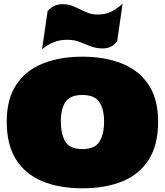

<svg xmlns="http://www.w3.org/2000/svg" viewBox="-20 -1014 894 1043"><path d="M427.2 8.8Q302.2 8.8 210 -29.3Q117.7 -67.4 67.1 -147.5Q16.6 -227.5 16.6 -353Q16.6 -476.1 68.4 -554Q120.1 -631.8 212.6 -668.9Q305.2 -706.1 427.2 -706.1Q549.3 -706.1 642.1 -668.9Q734.9 -631.8 786.9 -554Q838.9 -476.1 838.9 -353Q838.9 -227.5 788.6 -147.5Q738.3 -67.4 646 -29.3Q553.7 8.8 427.2 8.8ZM427.2 -204.1Q495.6 -204.1 520.5 -245.1Q545.4 -286.1 545.4 -353Q545.4 -419.9 520.3 -459Q495.1 -498 427.2 -498Q360.8 -498 335.7 -460Q310.5 -421.9 310.5 -355.5Q310.5 -287.6 334.2 -245.8Q357.9 -204.1 427.2 -204.1ZM208.5 -746.6 238.8 -954.6Q254.4 -971.7 273.7 -981.4Q293 -991.2 321.8 -991.2Q349.1 -991.2 371.6 -982.7Q394 -974.1 415.3 -963.1Q436.5 -952.1 459.2 -943.6Q481.9 -935.1 509.8 -935.1Q555.2 -935.1 586.4 -951.7Q617.7 -968.3 646 -994.1L616.7 -790.5Q604 -772.5 584.7 -761.7Q565.4 -751 538.1 -751Q502 -751 472.2 -762.7Q442.4 -774.4 412.8 -786.1Q383.3 -797.9 346.7 -797.9Q302.2 -797.9 270 -783.9Q237.8 -770 208.5 -746.6Z"/></svg>

Font: Holtwood One SC
Style: Regular
Weight: 400
Designer: Vernon Adams
Foundry: Vernon Adams
Version: Version 1.100; ttfautohint (v1.8.4.7-5d5b)